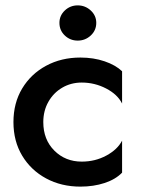

<svg xmlns="http://www.w3.org/2000/svg" viewBox="-20 -684 524 714"><path d="M201 -599Q201 -626 221 -645Q241 -664 269 -664Q297 -664 317.5 -645Q338 -626 338 -599Q338 -571 317.5 -552Q297 -533 269 -533Q241 -533 221 -552Q201 -571 201 -599ZM141 -230Q141 -165 182 -124Q223 -83 284 -83Q334 -83 375.5 -105.5Q417 -128 434 -161V-42Q410 -17 369 -3.5Q328 10 279 10Q208 10 151.5 -20.5Q95 -51 62.5 -105Q30 -159 30 -230Q30 -301 62.5 -355Q95 -409 151.5 -439.5Q208 -470 279 -470Q328 -470 369 -456Q410 -442 434 -419V-299Q417 -333 374.5 -355Q332 -377 284 -377Q244 -377 211.5 -358Q179 -339 160 -305.5Q141 -272 141 -230Z"/></svg>

Font: Jost* Medium
Style: Regular
Weight: 500
Version: Version 3.7